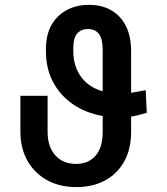

<svg xmlns="http://www.w3.org/2000/svg" viewBox="-20 -757 684 787"><path d="M577.1 -387.4 581.7 -294.7Q546.2 -283.7 517.4 -279.1V-217Q517.4 -145.6 489 -94.8Q460.6 -44 410 -17Q359.4 9.9 293.3 9.9Q224.4 9.9 172.8 -18.6Q121.1 -47.2 92.3 -98.4Q63.6 -149.5 63.6 -217V-364.3H175.1V-217Q175.1 -155.9 206.5 -120.6Q237.9 -85.2 291.9 -85.2Q342.3 -85.2 371.6 -118.6Q400.9 -152 400.9 -217V-281.6Q330.6 -294 278.2 -330.3Q225.9 -366.5 197.1 -421.7Q168.3 -476.9 168.3 -545.8V-556.8Q168.3 -641.3 217.5 -689.3Q266.7 -737.2 345.2 -737.2Q424 -737.2 470.7 -687.3Q517.4 -637.4 517.4 -547.2V-376.8Q529.1 -378.6 543.5 -381.2Q557.9 -383.9 577.1 -387.4ZM400.9 -382.8V-552.9Q400.9 -598 385.3 -618.1Q369.7 -638.1 340.2 -638.1Q313.6 -638.1 297.1 -620.4Q280.5 -602.6 280.5 -560V-547.2Q280.2 -487.6 311.3 -443.5Q342.3 -399.5 400.9 -382.8Z"/></svg>

Font: Inter Zeller Medium
Style: Regular
Weight: 500
Designer: Rasmus Andersson; Joe Bland
Foundry: zeller
Version: Version 3.015;git-dec3a8cb1